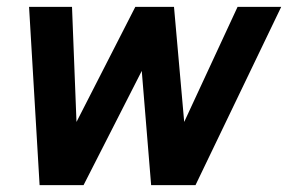

<svg xmlns="http://www.w3.org/2000/svg" viewBox="-20 -541 842 561"><path d="M95.7 0 64.9 -521H190.4L203.5 -184.7L375.4 -521H488.4L518.2 -184.7L674.2 -521H801.7L551.2 0H421.6L394.2 -333.8L224.1 0Z"/></svg>

Font: Red Hat Display
Style: Italic
Weight: 300
Italic angle: -12°
Designer: Pentagram, MCKL
Foundry: Pentagram, MCKL
Version: Version 1.023